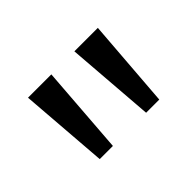

<svg xmlns="http://www.w3.org/2000/svg" viewBox="-59 -788 489 489"><g transform="rotate(-45 186.0 -543.0)"><path d="M144.5 -663.1 126.5 -423.3H79.1L60.5 -663.1ZM312 -663.1 293.5 -423.3H246.1L227.5 -663.1Z"/></g></svg>

Font: Bpm'online Open Sans
Style: Regular
Weight: 400
Foundry: Ascender Corporation
Version: Version 1.10